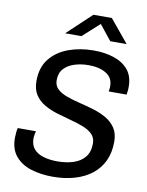

<svg xmlns="http://www.w3.org/2000/svg" viewBox="-96 -952 792 1031"><g transform="rotate(10 300.0 -437.0)"><path d="M263 10Q198.8 10 145.2 -6.6Q91.8 -23.2 59.9 -60.9Q28 -98.5 28 -160Q28 -173.5 29.6 -189.5Q31.2 -205.5 34 -214.8H133Q131 -208.8 128.9 -196Q126.8 -183.2 126.8 -173.8Q126.8 -139.8 145 -118Q163.2 -96.2 196.5 -85.9Q229.8 -75.5 274.2 -75.5Q321.5 -75.5 360.4 -87.9Q399.2 -100.2 422.5 -128.1Q445.8 -156 445.8 -202.8Q445.8 -234 426.4 -253.4Q407 -272.8 375 -285Q343 -297.2 305.4 -307.1Q267.8 -317 229.6 -328.5Q191.5 -340 159.5 -358.6Q127.5 -377.2 108.1 -406.5Q88.8 -435.8 88.8 -481.2Q88.8 -555.5 126.6 -602.8Q164.5 -650 227.2 -673Q290 -696 364 -696Q425.8 -696 475.1 -679.5Q524.5 -663 553.4 -628.1Q582.2 -593.2 582.2 -536.2Q582.2 -529.2 581.8 -519.9Q581.2 -510.5 578.2 -493.2H481Q483.2 -509 483.4 -514.5Q483.5 -520 483.5 -524Q483.5 -568 446.5 -590.8Q409.5 -613.5 350.5 -613.5Q309.8 -613.5 273.9 -602.2Q238 -591 216.5 -567.2Q195 -543.5 195 -504.2Q195 -474.5 214.8 -456.4Q234.5 -438.2 266.5 -426.6Q298.5 -415 337.5 -405.6Q376.5 -396.2 415 -384.6Q453.5 -373 485.5 -354.6Q517.5 -336.2 537.2 -306.8Q557 -277.2 557 -232Q557 -173.5 536.1 -128.5Q515.2 -83.5 476.5 -52.9Q437.8 -22.2 383.6 -6.1Q329.5 10 263 10ZM196.2 -760.2 328.5 -884.5H428.8L531.5 -760.2H442.2L362.8 -859.2H394.5L284.8 -760.2Z"/></g></svg>

Font: Chivo Mono Medium
Style: Italic
Weight: 500
Italic angle: -8.05°
Monospace: yes
Designer: Hector Gatti
Foundry: Omnibus-Type
Version: Version 1.008